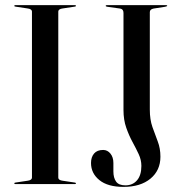

<svg xmlns="http://www.w3.org/2000/svg" viewBox="-20 -720 712 751"><path d="M208 -26Q208 -15 225.5 -13L272 -6Q277 -5.5 277 -3Q277 0 273 0H40Q36 0 36 -3Q36 -5.5 41 -6L87.5 -13Q105 -15 105 -26V-674Q105 -685 87.5 -687L41 -694Q36 -694.5 36 -697Q36 -700 40 -700H273Q277 -700 277 -697Q277 -694.5 272 -694L225.5 -687Q208 -685 208 -674ZM607.5 -107Q607.5 -53.5 568.5 -21.2Q529.5 11 463 11Q401.5 11 368.8 -15.5Q336 -42 336 -82.5Q336 -105.5 348 -119.5Q360 -133.5 383.5 -133.5Q400.5 -133.5 412 -119.2Q423.5 -105 423.5 -82.5V-49.5Q423.5 -24.5 434 -9.8Q444.5 5 470.5 5Q499 5 516 -14.8Q533 -34.5 533 -71Q533 -94.5 522.5 -117Q512 -139.5 498.2 -164.8Q484.5 -190 473.8 -220.5Q463 -251 463 -290V-669.5Q463 -684.5 450 -686.5L400 -693.5Q393.5 -694.5 393.5 -697Q393.5 -700 398.5 -700H629Q634 -700 634 -697Q634 -695.5 625.5 -693.5L580.5 -686.5Q566 -683.5 566 -672.5V-291Q566 -252.5 576.2 -223.2Q586.5 -194 597 -166.8Q607.5 -139.5 607.5 -107Z"/></svg>

Font: Fraunces 144pt S000
Style: Regular
Weight: 400
Version: Version 1.000; ttfautohint (v1.8.3)